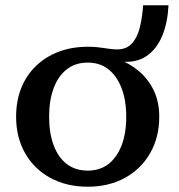

<svg xmlns="http://www.w3.org/2000/svg" viewBox="-20 -697 676 727"><path d="M166 -255Q166 -192 183.5 -146Q201 -100 233.5 -75.5Q266 -51 312 -51Q358 -51 390 -75.5Q422 -100 440 -145.5Q458 -191 458 -255Q458 -318 440 -364Q422 -410 390 -435Q358 -460 312 -460Q266 -460 233.5 -435Q201 -410 183.5 -364Q166 -318 166 -255ZM449 -455 423 -475Q470 -458 506 -427.5Q542 -397 562.5 -354Q583 -311 583 -255Q583 -177 548.5 -117Q514 -57 453 -23.5Q392 10 312 10Q232 10 170.5 -23.5Q109 -57 75 -117Q41 -177 41 -255Q41 -314 60 -362.5Q79 -411 115.5 -446.5Q152 -482 202 -501Q252 -520 313 -520Q332 -520 346.5 -518.5Q361 -517 374 -515Q387 -513 399 -511.5Q411 -510 424 -510Q460 -510 480.5 -533.5Q501 -557 510 -595.5Q519 -634 522 -677H618Q615 -613 595.5 -564.5Q576 -516 541.5 -489.5Q507 -463 459 -463Q455 -463 452 -463Q449 -463 445 -463.5Q441 -464 437.5 -465Q434 -466 430.5 -466.5Q427 -467 423 -468L449 -471Z"/></svg>

Font: Roboto Serif 36pt Medium
Style: Regular
Weight: 500
Designer: Greg Gazdowicz
Foundry: Commercial Type
Version: Version 1.008